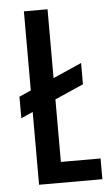

<svg xmlns="http://www.w3.org/2000/svg" viewBox="-50 -694 416 728"><g transform="rotate(-5 158.0 -330.0)"><path d="M69 0V-277L24 -257V-339L69 -359V-660H159V-398L268 -446V-365L159 -317V-79H310V0Z"/></g></svg>

Font: Bricolage Grotesque 96pt Condensed
Style: Regular
Weight: 400
Width: 3
Designer: Mathieu Triay
Foundry: Atelier Triay
Version: Version 1.001; ttfautohint (v1.8.4.7-5d5b);gftools[0.9.33.de